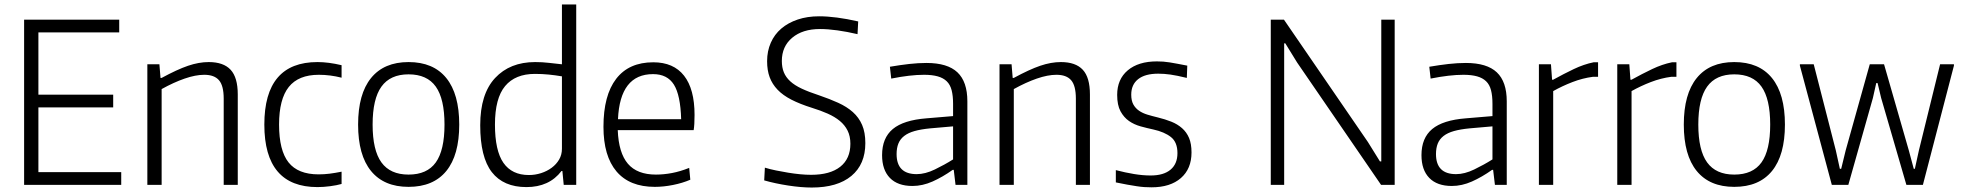

<svg xmlns="http://www.w3.org/2000/svg" viewBox="-20 -828 8798 860"><path d="M88 -740H514V-683H152V-404H487V-347H152V-57H523V0H88Z M640 -540H694L699 -479H704Q774 -517 822.5 -533.5Q871 -550 915 -550Q981 -550 1013 -515.5Q1045 -481 1045 -405V0H982V-386Q982 -444 961 -468.5Q940 -493 895 -493Q856 -493 807 -476Q758 -459 704 -429V0H640Z M1402 10Q1164 10 1164 -270Q1164 -550 1402 -550Q1451 -550 1510 -536V-480Q1459 -493 1408 -493Q1317 -493 1273.5 -438.5Q1230 -384 1230 -270Q1230 -154 1272.5 -100.5Q1315 -47 1407 -47Q1432 -47 1456 -50Q1480 -53 1510 -59V-4Q1489 2 1459 6Q1429 10 1402 10Z M1810 9Q1700 9 1642 -62Q1584 -133 1584 -270Q1584 -407 1642 -478.5Q1700 -550 1810 -550Q1921 -550 1979 -478.5Q2037 -407 2037 -270Q2037 -133 1979 -62Q1921 9 1810 9ZM1810 -46Q1893 -46 1932 -100.5Q1971 -155 1971 -270Q1971 -385 1932 -440Q1893 -495 1810 -495Q1728 -495 1688.5 -440Q1649 -385 1649 -270Q1649 -155 1688.5 -100.5Q1728 -46 1810 -46Z M2338 10Q2235 10 2183 -57Q2131 -124 2131 -267Q2131 -407 2197.5 -478.5Q2264 -550 2377 -550Q2409 -550 2438.5 -546.5Q2468 -543 2497 -540V-808H2561V0H2505L2499 -62H2495Q2440 10 2338 10ZM2349 -44Q2377 -44 2403.5 -52.5Q2430 -61 2451 -76.5Q2472 -92 2484.5 -113.5Q2497 -135 2497 -162V-486Q2468 -491 2438 -494Q2408 -497 2376 -497Q2288 -497 2242.5 -442.5Q2197 -388 2197 -270Q2197 -153 2235 -98.5Q2273 -44 2349 -44Z M2913 9Q2800 9 2741.5 -60Q2683 -129 2683 -260Q2683 -401 2740 -475Q2797 -549 2906 -549Q2997 -549 3044 -489Q3091 -429 3091 -313Q3091 -268 3087 -245H2747Q2751 -143 2792.5 -94.5Q2834 -46 2918 -46Q2953 -46 2990 -53Q3027 -60 3067 -76L3072 -23Q3037 -8 2994.5 0.5Q2952 9 2913 9ZM2905 -496Q2757 -496 2748 -294H3031Q3028 -402 2998.5 -449Q2969 -496 2905 -496Z M3616 12Q3569 12 3510.5 3Q3452 -6 3403 -20L3406 -77Q3429 -70 3456 -64.5Q3483 -59 3510.5 -54.5Q3538 -50 3564 -47.5Q3590 -45 3613 -45Q3698 -45 3743.5 -81Q3789 -117 3789 -184Q3789 -218 3776.5 -243Q3764 -268 3741.5 -286.5Q3719 -305 3687.5 -319Q3656 -333 3617 -345Q3563 -362 3525 -381.5Q3487 -401 3463 -426Q3439 -451 3427.5 -482Q3416 -513 3416 -554Q3416 -599 3432.5 -636.5Q3449 -674 3479.5 -700Q3510 -726 3553 -740.5Q3596 -755 3649 -755Q3723 -755 3824 -732L3821 -675Q3774 -686 3731 -692Q3688 -698 3653 -698Q3575 -698 3528.5 -659Q3482 -620 3482 -555Q3482 -526 3491 -504Q3500 -482 3519.5 -464Q3539 -446 3571 -431Q3603 -416 3649 -401Q3696 -385 3734.5 -367.5Q3773 -350 3800 -326Q3827 -302 3841.5 -268.5Q3856 -235 3856 -187Q3856 -92 3793.5 -40Q3731 12 3616 12Z M4067 5Q4001 5 3966 -31Q3931 -67 3931 -133Q3931 -210 3979 -250Q4027 -290 4130 -298L4249 -308V-363Q4249 -399 4242.5 -424Q4236 -449 4220.5 -464Q4205 -479 4180 -486Q4155 -493 4119 -493Q4057 -493 3972 -476L3966 -529Q4013 -537 4053 -541.5Q4093 -546 4130 -546Q4224 -546 4268.5 -504Q4313 -462 4313 -374V0H4260L4252 -67H4247Q4202 -35 4157 -15Q4112 5 4067 5ZM4086 -48Q4124 -48 4167.5 -69Q4211 -90 4249 -114V-262L4146 -253Q4105 -249 4076.5 -241Q4048 -233 4030 -219Q4012 -205 4004 -185Q3996 -165 3996 -138Q3996 -48 4086 -48Z M4457 -540H4511L4516 -479H4521Q4591 -517 4639.5 -533.5Q4688 -550 4732 -550Q4798 -550 4830 -515.5Q4862 -481 4862 -405V0H4799V-386Q4799 -444 4778 -468.5Q4757 -493 4712 -493Q4673 -493 4624 -476Q4575 -459 4521 -429V0H4457Z M5138 11Q5122 11 5106 10Q5090 9 5071 6Q5052 3 5029 -1Q5006 -5 4978 -11V-66Q5020 -55 5059.5 -48.5Q5099 -42 5134 -42Q5192 -42 5223 -68Q5254 -94 5254 -142Q5254 -191 5225 -214Q5196 -237 5146 -248Q5118 -254 5089 -262Q5060 -270 5037 -286Q5014 -302 4999 -329.5Q4984 -357 4984 -403Q4984 -473 5031.5 -513Q5079 -553 5162 -553Q5177 -553 5190.5 -552Q5204 -551 5219.5 -548.5Q5235 -546 5253.5 -542.5Q5272 -539 5298 -534L5296 -479Q5251 -490 5222.5 -494Q5194 -498 5168 -498Q5109 -498 5078 -473.5Q5047 -449 5047 -404Q5047 -377 5056.5 -360Q5066 -343 5082 -332Q5098 -321 5119.5 -314.5Q5141 -308 5166 -302Q5199 -294 5226.5 -283Q5254 -272 5274.5 -254Q5295 -236 5306 -210Q5317 -184 5317 -145Q5317 -72 5269.5 -30.5Q5222 11 5138 11Z M5672 -740H5731L6107 -192L6161 -105H6167V-740H6227V0H6166L5790 -548L5737 -634H5732V0H5672Z M6483 5Q6417 5 6382 -31Q6347 -67 6347 -133Q6347 -210 6395 -250Q6443 -290 6546 -298L6665 -308V-363Q6665 -399 6658.5 -424Q6652 -449 6636.5 -464Q6621 -479 6596 -486Q6571 -493 6535 -493Q6473 -493 6388 -476L6382 -529Q6429 -537 6469 -541.5Q6509 -546 6546 -546Q6640 -546 6684.5 -504Q6729 -462 6729 -374V0H6676L6668 -67H6663Q6618 -35 6573 -15Q6528 5 6483 5ZM6502 -48Q6540 -48 6583.5 -69Q6627 -90 6665 -114V-262L6562 -253Q6521 -249 6492.5 -241Q6464 -233 6446 -219Q6428 -205 6420 -185Q6412 -165 6412 -138Q6412 -48 6502 -48Z M6873 -540H6927L6932 -471H6937Q6984 -497 7029 -518.5Q7074 -540 7118 -549H7138V-484H7115Q7069 -478 7023.5 -460.5Q6978 -443 6937 -420V0H6873Z M7224 -540H7278L7283 -471H7288Q7335 -497 7380 -518.5Q7425 -540 7469 -549H7489V-484H7466Q7420 -478 7374.5 -460.5Q7329 -443 7288 -420V0H7224Z M7748 9Q7638 9 7580 -62Q7522 -133 7522 -270Q7522 -407 7580 -478.5Q7638 -550 7748 -550Q7859 -550 7917 -478.5Q7975 -407 7975 -270Q7975 -133 7917 -62Q7859 9 7748 9ZM7748 -46Q7831 -46 7870 -100.5Q7909 -155 7909 -270Q7909 -385 7870 -440Q7831 -495 7748 -495Q7666 -495 7626.5 -440Q7587 -385 7587 -270Q7587 -155 7626.5 -100.5Q7666 -46 7748 -46Z M8042 -534V-540H8104L8203 -154L8221 -72H8227L8247 -154L8355 -540H8419L8530 -154L8552 -72H8557L8575 -154L8670 -540H8732V-534L8593 0H8519L8406 -389L8390 -456H8384L8369 -389L8259 0H8185Z"/></svg>

Font: Encode Sans Narrow
Style: Light
Weight: 300
Designer: Pablo Impallari, Andres Torresi
Foundry: Pablo Impallari, Andres Torresi
Version: Version 1.000; ttfautohint (v1.00) -l 8 -r 50 -G 200 -x 14 -